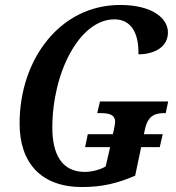

<svg xmlns="http://www.w3.org/2000/svg" viewBox="-20 -744 710 774"><path d="M311 10C392 10 454 -5 525 -36L549 -151H624L636 -203H560L564 -221C576 -280 607 -288 643 -288H648L658 -335H383L372 -288H383C419 -288 444 -283 444 -252C444 -246 442 -234 438 -216L435 -203H334L323 -151H424L406 -73C384 -60 351 -51 322 -51C228 -51 191 -124 191 -229C191 -454 302 -666 441 -666C512 -666 540 -606 538 -525C603 -525 657 -555 657 -613C657 -671 593 -724 464 -724C224 -724 59 -507 59 -246C59 -89 144 10 311 10Z"/></svg>

Font: Noto Serif Condensed SemiBold
Style: Italic
Weight: 600
Width: 3
Italic angle: -12°
Designer: Monotype Design Team
Foundry: Monotype Imaging Inc.
Version: Version 2.014